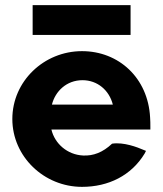

<svg xmlns="http://www.w3.org/2000/svg" viewBox="-20 -704 636 747"><path d="M488 -684H107V-568H488ZM180 -200H565V-210C565 -222 565 -235 564 -247C556 -401 442 -505 299 -505C151 -505 28 -388 28 -241C28 -95 151 23 299 23C402 23 491 -21 543 -107L548 -117L538 -121C515 -131 461 -152 416 -145C380 -111 343 -97 303 -99C242 -102 193 -145 180 -200ZM419 -297H182C195 -349 239 -392 301 -392C359 -392 405 -353 419 -297Z"/></svg>

Font: Bluebird
Style: SfBd
Weight: 700
Designer: Jasper
Foundry: Cannot Into Space Fonts
Version: Version 0.98